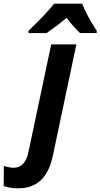

<svg xmlns="http://www.w3.org/2000/svg" viewBox="-144 -786 547 1046"><path d="M-124 228 -123 118Q-90 128 -69 128Q-39 128 -18.5 107Q2 86 11 42L135 -544H272L144 62Q107 240 -44 240Q-66 240 -88 236.5Q-110 233 -124 228ZM11 -618Q44 -649 85.5 -692Q127 -735 151 -766H304Q326 -706 383 -618V-606H292Q250 -646 219 -689Q176 -652 110 -606H11Z"/></svg>

Font: Noto Sans Display
Style: Bold Italic
Weight: 700
Italic angle: -12°
Designer: Monotype Design team
Foundry: Monotype Imaging Inc.
Version: Version 1.000